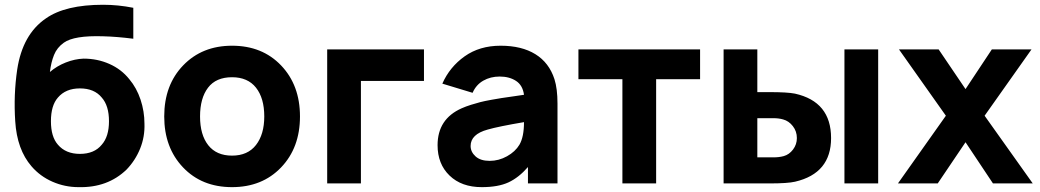

<svg xmlns="http://www.w3.org/2000/svg" viewBox="-20 -770 4366 806"><path d="M331.1 -523.9Q388.7 -523.9 439 -501.7Q489.3 -479.5 522.9 -437.5Q553.7 -400.9 570.1 -351.6Q586.4 -302.2 586.4 -251Q588.4 -196.3 568.4 -146.5Q548.3 -96.7 511.2 -58.1Q431.6 18.6 309.6 15.6Q252.4 15.6 200.4 -7.1Q148.4 -29.8 112.3 -71.8Q51.3 -142.1 43.9 -261.2Q36.6 -372.1 52.2 -478Q74.7 -626 172.9 -692.9Q254.4 -750 412.6 -750Q476.1 -750 539.6 -737.3V-607.4Q470.7 -616.2 412.6 -617.7Q291 -621.6 248 -590.8Q219.2 -570.3 206.8 -539.3Q194.3 -508.3 189.5 -467.8Q218.3 -492.7 255.9 -507.6Q293.5 -522.5 331.1 -523.9ZM315.4 -398.9Q255.9 -398.9 223.1 -360.4Q193.8 -327.1 193.8 -261.2Q193.8 -195.8 223.1 -162.6Q255.9 -124 315.4 -124Q376 -124 407.2 -162.6Q437.5 -196.8 437.5 -261.2Q437.5 -326.2 407.2 -360.4Q376 -398.9 315.4 -398.9Z M954.1 15.6Q827.1 15.6 748.3 -67.4Q669.4 -150.4 669.4 -281.2Q669.4 -413.1 749 -495.6Q828.6 -578.1 954.1 -578.1Q1081.1 -578.1 1160.2 -495.1Q1239.3 -412.1 1239.3 -281.2Q1239.3 -149.9 1159.9 -67.1Q1080.6 15.6 954.1 15.6ZM1089.4 -281.2Q1089.4 -357.9 1054.7 -401.9Q1020 -445.8 954.1 -445.8Q886.7 -445.8 853.3 -401.9Q819.8 -357.9 819.8 -281.2Q819.8 -204.1 854.2 -160.4Q888.7 -116.7 954.1 -116.7Q1020 -116.7 1054.7 -161.4Q1089.4 -206.1 1089.4 -281.2Z M1759.8 -562.5V-430.2H1495.1V0H1353.5V-562.5Z M2320.3 0H2196.3V-68.8Q2157.7 -24.4 2114.5 -4.4Q2071.3 15.6 2002.4 15.6Q1917.5 15.6 1867.2 -33Q1816.9 -81.5 1816.9 -160.6Q1816.9 -270.5 1918 -315.4Q1935.5 -323.2 1957.5 -330.1Q1979.5 -336.9 1996.3 -341.3Q2013.2 -345.7 2043 -351.1Q2072.8 -356.4 2085.9 -358.4Q2099.1 -360.4 2135 -365.5Q2170.9 -370.6 2179.7 -372.1Q2174.3 -412.1 2146.2 -430.4Q2118.2 -448.7 2077.6 -448.7Q2039.1 -448.7 2008.8 -431.4Q1978.5 -414.1 1963.9 -380.4L1836.9 -418.9Q1867.7 -488.8 1930.4 -533.4Q1993.2 -578.1 2081.5 -578.1Q2169.9 -578.1 2227.5 -542.5Q2285.2 -506.8 2307.6 -437.5Q2320.3 -397.5 2320.3 -335.4ZM2160.6 -162.6Q2179.7 -195.3 2179.7 -257.3Q2073.2 -239.3 2027.3 -226.1Q1955.6 -206.5 1955.6 -157.2Q1955.6 -132.3 1976.3 -113.5Q1997.1 -94.7 2035.6 -94.7Q2073.7 -94.7 2108.4 -114Q2143.1 -133.3 2160.6 -162.6Z M2918.9 -562.5V-437.5H2734.4V0H2592.8V-437.5H2408.2V-562.5Z M3017.6 -562.5H3159.2V-383.3H3210.4Q3285.2 -383.3 3316.9 -377Q3468.8 -343.3 3468.8 -190.4Q3468.8 -42.5 3317.9 -7.3Q3287.1 0 3210.4 0H3017.6ZM3524.9 -562.5V0H3666.5V-562.5ZM3159.2 -273.9V-109.4H3226.1Q3251 -109.4 3270 -114.7Q3293 -121.1 3309.1 -142.3Q3325.2 -163.6 3325.2 -190.4Q3325.2 -218.8 3308.3 -240.5Q3291.5 -262.2 3267.6 -268.6Q3249.5 -273.9 3226.1 -273.9Z M4310.1 -562.5 4113.3 -284.2 4315.4 0H4148.4L4033.2 -172.9L3916.5 0H3749.5L3950.7 -284.2L3753.9 -562.5H3920.4L4033.2 -396L4143.6 -562.5Z"/></svg>

Font: Manrope3 ExtraBold
Style: Bold
Weight: 800
Width: 4
Designer: Mikhail Sharanda
Foundry: Mikhail Sharanda
Version: Version 3.000;PS 003.000;hotconv 1.0.88;makeotf.lib2.5.64775